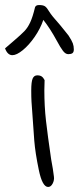

<svg xmlns="http://www.w3.org/2000/svg" viewBox="-84 -741 313 762"><path d="M41 -338Q40 -355 40 -382Q40 -416 45.5 -429Q51 -442 64 -442Q75 -442 81.5 -437.5Q88 -433 93 -423L92 -383Q92 -319 98.5 -262Q105 -205 119 -109Q127 -67 130 -40Q132 -26 125 -12.5Q118 1 107 1Q84 1 70 -66.5Q56 -134 52 -183Q48 -232 41 -338ZM141 -580Q115 -628 88 -662Q76 -627 53.5 -594.5Q31 -562 6.5 -542Q-18 -522 -35 -522Q-54 -522 -64 -549L-28 -580Q0 -604 13 -617.5Q26 -631 36 -652.5Q46 -674 55 -712Q58 -721 71 -721Q87 -721 94.5 -716Q102 -711 112 -694Q120 -680 155 -641Q161 -633 172 -620Q183 -607 188 -600Q201 -580 205 -569Q209 -558 209 -545Q209 -534 203.5 -530Q198 -526 187 -526Q176 -526 166 -539Q156 -552 141 -580Z"/></svg>

Font: Indie Flower
Style: Regular
Weight: 400
Designer: Kimberly Geswein
Foundry: Kimberly Geswein
Version: Version 2.000